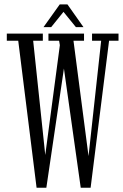

<svg xmlns="http://www.w3.org/2000/svg" viewBox="-20 -853 562 874"><path d="M146.5 1.5 63 -667.5H11V-700H175V-667.5H131L186 -147.5L252.5 -647.5L249 -667.5H200.5V-700H362.5V-667.5H314.5L383 -142.5L440.5 -667.5H399V-700H519.5V-667.5H476.5L392.5 1.5H347.5L271 -541L191 1.5ZM178 -729.5 252 -833H287L360 -729.5H325.5L269 -799L213 -729.5Z"/></svg>

Font: Imbue 10pt Light
Style: Regular
Weight: 300
Designer: Tyler Finck
Foundry: Etcetera Type Company
Version: Version 1.102; ttfautohint (v1.8.3)